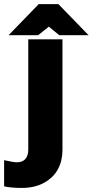

<svg xmlns="http://www.w3.org/2000/svg" viewBox="-90 -716 455 943"><path d="M216.8 -522.9V21Q216.8 73.2 194.8 114.5Q172.9 155.8 127 181.4Q81.1 207 17.1 207Q-36.1 207 -69.8 199.2V70.8Q-23.4 81.1 -6.8 81.1Q20 81.1 34.4 64.9Q48.8 48.8 48.8 20V-522.9ZM100.1 -695.8H196.8L345.2 -543H201.2L149.9 -585L97.2 -543H-47.9Z"/></svg>

Font: LT Superior Black
Style: Regular
Weight: 900
Designer: Daniel Lyons
Foundry: LyonsType
Version: Version 2.005